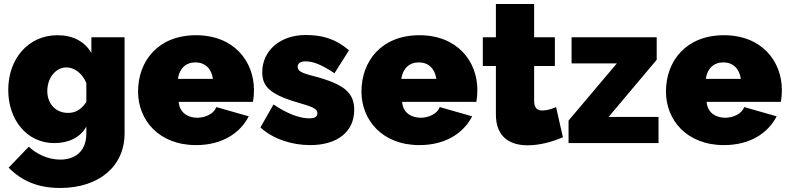

<svg xmlns="http://www.w3.org/2000/svg" viewBox="-20 -711 3919 954"><path d="M250 0C318 0 378 -26 409 -82V-48C409 46 348 82 279 82C218 82 162 54 123 18L23 122C87 187 167 223 279 223C471 223 599 116 599 -48V-526H434V-448C401 -505 342 -536 266 -536C122 -536 21 -421 21 -264C21 -116 113 0 250 0ZM318 -150C258 -150 215 -194 215 -259C215 -323 256 -376 310 -376C350 -376 390 -346 409 -298V-204C384 -168 357 -150 318 -150Z M954 10C1083 10 1173 -49 1216 -133L1055 -179C1043 -146 1001 -126 960 -126C916 -126 872 -149 868 -205H1237C1240 -221 1242 -243 1242 -263C1242 -407 1142 -536 954 -536C766 -536 666 -408 666 -256C666 -115 769 10 954 10ZM864 -319C871 -370 903 -401 951 -401C999 -401 1031 -370 1038 -319Z M1521 10C1657 10 1740 -57 1740 -165C1740 -250 1691 -293 1538 -333C1475 -349 1459 -359 1459 -379C1459 -398 1475 -406 1498 -406C1537 -406 1577 -390 1642 -347L1714 -461C1643 -522 1575 -537 1498 -537C1373 -537 1283 -460 1283 -352C1283 -273 1333 -237 1481 -195C1541 -178 1557 -167 1557 -148C1557 -131 1544 -123 1517 -123C1466 -123 1404 -148 1339 -192L1274 -78C1335 -21 1429 10 1521 10Z M2064 10C2193 10 2283 -49 2326 -133L2165 -179C2153 -146 2111 -126 2070 -126C2026 -126 1982 -149 1978 -205H2347C2350 -221 2352 -243 2352 -263C2352 -407 2252 -536 2064 -536C1876 -536 1776 -408 1776 -256C1776 -115 1879 10 2064 10ZM1974 -319C1981 -370 2013 -401 2061 -401C2109 -401 2141 -370 2148 -319Z M2743 -179C2719 -168 2694 -162 2675 -162C2650 -162 2634 -174 2634 -209V-383H2737V-526H2634V-691H2444V-526H2379V-383H2444V-142C2444 -28 2516 11 2602 11C2661 11 2724 -6 2777 -29Z M2805 0H3252V-130H3004L3243 -414V-526H2820V-396H3045L2805 -112Z M3577 10C3706 10 3796 -49 3839 -133L3678 -179C3666 -146 3624 -126 3583 -126C3539 -126 3495 -149 3491 -205H3860C3863 -221 3865 -243 3865 -263C3865 -407 3765 -536 3577 -536C3389 -536 3289 -408 3289 -256C3289 -115 3392 10 3577 10ZM3487 -319C3494 -370 3526 -401 3574 -401C3622 -401 3654 -370 3661 -319Z"/></svg>

Font: Raleway Black
Style: Regular
Weight: 900
Designer: Matt McInerney, Pablo Impallari, Rodrigo Fuenzalida
Foundry: Matt McInerney, Pablo Impallari, Rodrigo Fuenzalida
Version: Version 3.000g; ttfautohint (v1.5) -l 8 -r 28 -G 28 -x 14 -D